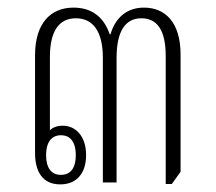

<svg xmlns="http://www.w3.org/2000/svg" viewBox="-20 -479 566 504"><path d="M138 5C182 5 206 -25 206 -72C206 -122 178 -149 145 -149C130 -149 119 -145 111 -137V-329C111 -399 136 -431 179 -431C224 -431 250 -397 250 -327V0H286V-327C286 -397 309 -431 351 -431C391 -431 415 -402 415 -332V4H431L454 -28V-336C454 -421 413 -459 358 -459C316 -459 284 -436 270 -389H268C252 -436 219 -459 173 -459C113 -459 72 -418 72 -334V-77C72 -27 93 5 138 5ZM140 -20C114 -20 101 -39 101 -72C101 -104 114 -124 140 -124C166 -124 179 -104 179 -72C179 -39 166 -20 140 -20Z"/></svg>

Font: Noto Serif Thai ExtraCondensed ExtraLight
Style: Regular
Weight: 200
Width: 2
Designer: Monotype Design Team
Foundry: Monotype Imaging Inc.
Version: Version 2.002